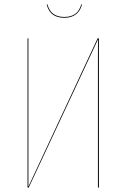

<svg xmlns="http://www.w3.org/2000/svg" viewBox="-20 -855 576 875"><path d="M272.9 -773.9Q207.5 -773.9 192.9 -834.5L196.3 -835Q210.9 -777.8 272.9 -777.8Q335.4 -777.8 350.1 -835L353.5 -834.5Q346.7 -806.2 326.4 -790Q306.2 -773.9 272.9 -773.9ZM430.7 -680.2V0H426.3V-607.9Q426.3 -619.6 426.5 -642.6Q426.8 -665.5 426.8 -675.8L110.8 0H105.5V-680.2H109.4V-54.2V-4.4L424.8 -680.2Z"/></svg>

Font: Fira Sans Compressed Four
Style: Regular
Weight: 100
Width: 1
Designer: Carrois Corporate & Edenspiekermann AG
Foundry: Carrois Corporate GbR & Edenspiekermann AG
Version: Version 4.203;PS 004.203;hotconv 1.0.88;makeotf.lib2.5.64775